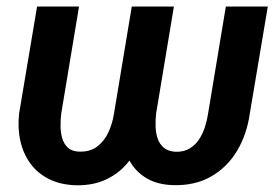

<svg xmlns="http://www.w3.org/2000/svg" viewBox="-20 -548 830 579"><path d="M377.4 -528.3H480.5L426.3 -206.1Q420.4 -161.1 404.1 -121.6Q387.7 -82 360.6 -51.8Q333.5 -21.5 295.7 -4.9Q257.8 11.7 209 10.7Q162.6 9.3 128.2 -7.8Q93.8 -24.9 72 -54.4Q50.3 -84 41.5 -122.6Q32.7 -161.1 37.6 -205.6L91.8 -528.3H218.3L164.6 -205.1Q162.6 -189 162.6 -169.4Q162.6 -149.9 167.2 -132.6Q171.9 -115.2 183.8 -103.5Q195.8 -91.8 217.3 -90.8Q251 -89.4 272.9 -106Q294.9 -122.6 307.1 -149.4Q319.3 -176.3 323.7 -205.1ZM661.1 -528.3H787.6L733.4 -206.1Q724.6 -143.1 695.1 -93.5Q665.5 -43.9 616.9 -15.9Q568.4 12.2 501.5 10.3Q455.6 8.8 424.1 -9.3Q392.6 -27.3 374 -57.6Q355.5 -87.9 349.1 -126Q342.8 -164.1 347.2 -205.6L401.4 -528.3H504.4L450.7 -205.1Q448.7 -187 449.2 -167.2Q449.7 -147.5 455.3 -130.6Q460.9 -113.8 474.1 -102.5Q487.3 -91.3 510.3 -90.3Q534.2 -89.8 551.3 -99.9Q568.4 -109.9 579.8 -127Q591.3 -144 597.9 -164.6Q604.5 -185.1 607.4 -205.1Z"/></svg>

Font: Roboto SemiBold
Style: Italic
Weight: 600
Designer: Christian Robertson
Foundry: Google
Version: Version 3.009; 2024